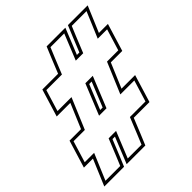

<svg xmlns="http://www.w3.org/2000/svg" viewBox="-242 -950 1182 1182"><g transform="rotate(-45 349.0 -359.5)"><path d="M546.3 -461 461.5 -260H513H583L540.2 -120H470.2H404.7L360.5 -11L334.8 51H214.9L246.4 -27L284.1 -120H219.4L175.2 -11L149.5 51H20.9L53.8 -27L93.1 -120H81.2H11.2L54 -260H124H152.4L237.1 -461H185.4H115.4L158.2 -601H228.2H293.9L337.3 -708L363.1 -770H482.9L451.4 -692L414.5 -601H479.2L522.6 -708L548.4 -770H676.9L644.1 -692L605.6 -601H617.2H687.2L644.4 -461H574.4ZM422.4 -461H357.7L276.2 -260H340.9ZM559.6 -441H659.2L714.3 -621H635.7L662.5 -684.2L707 -790H535L504.1 -715.6L465.7 -621H444.2L470 -684.5L512.6 -790H349.7L318.8 -715.6L280.4 -621H143.4L88.4 -441H207L139.1 -280H39.2L-15.8 -100H62.9L35.3 -34.8L-9.2 71H162.8L193.7 -3.4L232.9 -100H254.4L227.9 -34.5L185.3 71H348.1L379 -3.4L418.2 -100H555L610 -280H491.6ZM392.7 -441 327.4 -280H305.9L371.2 -441Z"/></g></svg>

Font: Nordica Plus
Style: NordicaClassicRgCondOblOl
Weight: 500
Version: Version 1.01